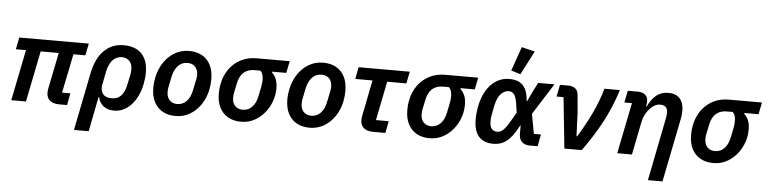

<svg xmlns="http://www.w3.org/2000/svg" viewBox="-54 -1097 6348 1588"><g transform="rotate(5 3120.5 -302.5)"><path d="M517 0H454Q401 0 374 -23Q347 -46 347 -88Q347 -95 348 -105.5Q349 -116 351 -126L411 -423H261L176 0H54L139 -423H55L75 -522H652L632 -423H533L467 -99H536Z M592 200 688 -281Q714 -406 779.5 -470Q845 -534 941 -534Q1006 -534 1050.5 -510.5Q1095 -487 1119 -440Q1143 -393 1143 -325Q1143 -299 1140 -273.5Q1137 -248 1132 -224Q1122 -175 1101.5 -131.5Q1081 -88 1052 -56Q1023 -24 986.5 -6Q950 12 907 12Q854 12 818.5 -16Q783 -44 776 -89H771L714 200ZM878 -88Q930 -88 958.5 -120Q987 -152 1000 -215L1018 -302Q1019 -309 1020 -319Q1021 -329 1021 -341Q1021 -369 1011 -389.5Q1001 -410 982 -422Q963 -434 934 -434Q906 -434 882 -419.5Q858 -405 841 -376.5Q824 -348 815 -306L793 -196Q787 -167 793.5 -142.5Q800 -118 820.5 -103Q841 -88 878 -88Z M1418 12Q1356 12 1310.5 -13.5Q1265 -39 1240 -87.5Q1215 -136 1215 -205Q1215 -228 1217.5 -249Q1220 -270 1224 -290Q1239 -362 1275.5 -416.5Q1312 -471 1365.5 -502.5Q1419 -534 1485 -534Q1546 -534 1591.5 -509Q1637 -484 1662 -435.5Q1687 -387 1687 -317Q1687 -295 1685 -273.5Q1683 -252 1679 -232Q1665 -162 1628 -106.5Q1591 -51 1537.5 -19.5Q1484 12 1418 12ZM1424 -88Q1469 -88 1501 -121Q1533 -154 1545 -217L1563 -305Q1564 -312 1565.5 -321Q1567 -330 1567 -340Q1567 -368 1557 -389.5Q1547 -411 1527 -422.5Q1507 -434 1478 -434Q1434 -434 1402 -401.5Q1370 -369 1357 -306L1339 -217Q1338 -211 1337 -202Q1336 -193 1336 -182Q1336 -154 1346 -133Q1356 -112 1376 -100Q1396 -88 1424 -88Z M2300 -423H2183L2182 -416Q2207 -392 2218.5 -362Q2230 -332 2230 -289Q2230 -273 2228.5 -257.5Q2227 -242 2224 -226Q2211 -162 2174.5 -108Q2138 -54 2083.5 -21Q2029 12 1962 12Q1900 12 1854.5 -13.5Q1809 -39 1784 -87.5Q1759 -136 1759 -205Q1759 -227 1761 -247.5Q1763 -268 1767 -287Q1782 -359 1820.5 -411.5Q1859 -464 1916.5 -493Q1974 -522 2045 -522H2320ZM2086 -423H2037Q1981 -423 1947 -392.5Q1913 -362 1901 -303L1883 -217Q1882 -211 1881 -202Q1880 -193 1880 -182Q1880 -154 1890 -133Q1900 -112 1920 -100Q1940 -88 1968 -88Q2013 -88 2045 -121Q2077 -154 2089 -217L2104 -292Q2107 -307 2108.5 -320Q2110 -333 2110 -347Q2110 -372 2105 -390Q2100 -408 2086 -423Z M2531 12Q2469 12 2423.5 -13.5Q2378 -39 2353 -87.5Q2328 -136 2328 -205Q2328 -228 2330.5 -249Q2333 -270 2337 -290Q2352 -362 2388.5 -416.5Q2425 -471 2478.5 -502.5Q2532 -534 2598 -534Q2659 -534 2704.5 -509Q2750 -484 2775 -435.5Q2800 -387 2800 -317Q2800 -295 2798 -273.5Q2796 -252 2792 -232Q2778 -162 2741 -106.5Q2704 -51 2650.5 -19.5Q2597 12 2531 12ZM2537 -88Q2582 -88 2614 -121Q2646 -154 2658 -217L2676 -305Q2677 -312 2678.5 -321Q2680 -330 2680 -340Q2680 -368 2670 -389.5Q2660 -411 2640 -422.5Q2620 -434 2591 -434Q2547 -434 2515 -401.5Q2483 -369 2470 -306L2452 -217Q2451 -211 2450 -202Q2449 -193 2449 -182Q2449 -154 2459 -133Q2469 -112 2489 -100Q2509 -88 2537 -88Z M3160 0H3060Q3007 0 2980 -23Q2953 -46 2953 -88Q2953 -95 2954 -105.5Q2955 -116 2957 -126L3016 -423H2873L2892 -522H3317L3297 -423H3138L3073 -99H3179Z M3865 -423H3748L3747 -416Q3772 -392 3783.5 -362Q3795 -332 3795 -289Q3795 -273 3793.5 -257.5Q3792 -242 3789 -226Q3776 -162 3739.5 -108Q3703 -54 3648.5 -21Q3594 12 3527 12Q3465 12 3419.5 -13.5Q3374 -39 3349 -87.5Q3324 -136 3324 -205Q3324 -227 3326 -247.5Q3328 -268 3332 -287Q3347 -359 3385.5 -411.5Q3424 -464 3481.5 -493Q3539 -522 3610 -522H3885ZM3651 -423H3602Q3546 -423 3512 -392.5Q3478 -362 3466 -303L3448 -217Q3447 -211 3446 -202Q3445 -193 3445 -182Q3445 -154 3455 -133Q3465 -112 3485 -100Q3505 -88 3533 -88Q3578 -88 3610 -121Q3642 -154 3654 -217L3669 -292Q3672 -307 3673.5 -320Q3675 -333 3675 -347Q3675 -372 3670 -390Q3665 -408 3651 -423Z M4443 -99 4424 0H4356Q4316 0 4292 -24Q4268 -48 4269 -92V-159H4266Q4240 -109 4215.5 -76Q4191 -43 4165.5 -23.5Q4140 -4 4112.5 4Q4085 12 4055 12Q4004 12 3968 -8.5Q3932 -29 3913 -70.5Q3894 -112 3894 -174Q3894 -205 3897 -233.5Q3900 -262 3905 -288Q3920 -362 3953 -417.5Q3986 -473 4034.5 -503.5Q4083 -534 4142 -534Q4193 -534 4226.5 -516.5Q4260 -499 4278.5 -461.5Q4297 -424 4301 -364H4305L4344 -447L4383 -522H4518L4354 -263L4384 -99ZM4080 -90Q4095 -90 4111 -98Q4127 -106 4145 -128Q4163 -150 4186 -190L4227 -262L4217 -332Q4208 -390 4191 -411.5Q4174 -433 4147 -433Q4111 -433 4081.5 -401.5Q4052 -370 4038 -304L4024 -232Q4020 -215 4019 -201.5Q4018 -188 4018 -171Q4018 -128 4035 -109Q4052 -90 4080 -90ZM4332 -778 4230 -581 4152 -605 4222 -805Z M4790 0H4646L4602 -423H4544L4564 -522H4632Q4671 -522 4692.5 -503.5Q4714 -485 4716 -450L4729 -308L4737 -111H4743Q4810 -220 4856.5 -318.5Q4903 -417 4933 -522H5061Q5037 -443 5000 -358Q4963 -273 4910.5 -183.5Q4858 -94 4790 0Z M5207 0H5085L5170 -423H5107L5127 -522H5213Q5249 -522 5271.5 -503Q5294 -484 5294 -449Q5294 -442 5293 -434Q5292 -426 5291 -420L5288 -406H5294Q5323 -468 5363.5 -501Q5404 -534 5463 -534Q5526 -534 5558.5 -498Q5591 -462 5591 -396Q5591 -379 5589 -361.5Q5587 -344 5583 -324L5478 200H5357L5459 -314Q5462 -328 5464 -342Q5466 -356 5466 -369Q5466 -398 5452 -414.5Q5438 -431 5405 -431Q5379 -431 5357 -418.5Q5335 -406 5317 -385Q5297 -363 5282.5 -334.5Q5268 -306 5262 -275Z M6221 -423H6104L6103 -416Q6128 -392 6139.5 -362Q6151 -332 6151 -289Q6151 -273 6149.5 -257.5Q6148 -242 6145 -226Q6132 -162 6095.5 -108Q6059 -54 6004.5 -21Q5950 12 5883 12Q5821 12 5775.5 -13.5Q5730 -39 5705 -87.5Q5680 -136 5680 -205Q5680 -227 5682 -247.5Q5684 -268 5688 -287Q5703 -359 5741.5 -411.5Q5780 -464 5837.5 -493Q5895 -522 5966 -522H6241ZM6007 -423H5958Q5902 -423 5868 -392.5Q5834 -362 5822 -303L5804 -217Q5803 -211 5802 -202Q5801 -193 5801 -182Q5801 -154 5811 -133Q5821 -112 5841 -100Q5861 -88 5889 -88Q5934 -88 5966 -121Q5998 -154 6010 -217L6025 -292Q6028 -307 6029.5 -320Q6031 -333 6031 -347Q6031 -372 6026 -390Q6021 -408 6007 -423Z"/></g></svg>

Font: IBM Plex Sans SemiBold
Style: Italic
Weight: 600
Italic angle: -11.31°
Designer: Mike Abbink, Paul van der Laan, Pieter van Rosmalen
Foundry: Bold Monday
Version: Version 3.201